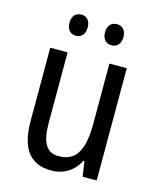

<svg xmlns="http://www.w3.org/2000/svg" viewBox="-111 -799 726 887"><g transform="rotate(15 252.5 -356.0)"><path d="M124 -672C124 -637 143 -621 168 -621C192 -621 211 -637 211 -672C211 -706 192 -722 168 -722C143 -722 124 -706 124 -672ZM294 -672C294 -637 313 -621 338 -621C362 -621 382 -637 382 -672C382 -706 362 -722 338 -722C314 -722 294 -706 294 -672ZM434 -537H351V-253C351 -126 321 -63 233 -63C177 -63 151 -106 151 -199V-537H68V-186C68 -62 112 10 219 10C275 10 324 -18 351 -72H356L367 0H434Z"/></g></svg>

Font: Noto Sans Lao UI Cond
Style: Regular
Weight: 400
Width: 3
Designer: Monotype Design Team
Foundry: Monotype Imaging Inc.
Version: Version 2.000